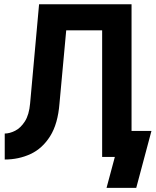

<svg xmlns="http://www.w3.org/2000/svg" viewBox="-20 -743 737 909"><path d="M501.7 -123V0H523.7L484.4 146.5H625L697 -123ZM602.8 -722.7H165L122.6 -253.9Q117.9 -199.5 97.7 -168.1Q77.4 -136.7 51.4 -123.8Q25.4 -110.8 2.4 -110.8V12.2Q68.6 12.2 124.6 -13.8Q180.7 -39.8 217.4 -98.3Q254.2 -156.7 261.7 -253.9L293.5 -599.4H463.6V0H602.8Z"/></svg>

Font: Giphurs
Style: Regular
Weight: 400
Version: Version 2.010